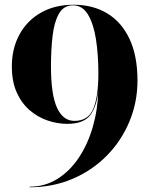

<svg xmlns="http://www.w3.org/2000/svg" viewBox="-20 -780 650 810"><path d="M30 -500Q30 -575 61.8 -633.8Q93.5 -692.5 152 -726.2Q210.5 -760 291 -760Q371.5 -760 432 -723.8Q492.5 -687.5 526.2 -616.2Q560 -545 560 -440Q560 -349 526.2 -267.8Q492.5 -186.5 431.2 -124Q370 -61.5 286.8 -25.8Q203.5 10 105 10V7.5Q170 7.5 222.5 -25.5Q275 -58.5 312.8 -115.2Q350.5 -172 371.5 -244.8Q392.5 -317.5 394.5 -397.5Q388.5 -331.5 360.8 -294.5Q333 -257.5 264 -257.5Q222.5 -257.5 181 -271.5Q139.5 -285.5 105.2 -315Q71 -344.5 50.5 -390.2Q30 -436 30 -500ZM195 -500Q195 -381 220.5 -325.5Q246 -270 294 -270Q352 -270 373.5 -321.2Q395 -372.5 395 -470Q395 -549.5 384.8 -614.8Q374.5 -680 351 -718.8Q327.5 -757.5 288 -757.5Q248.5 -757.5 228.5 -722Q208.5 -686.5 201.8 -628Q195 -569.5 195 -500Z"/></svg>

Font: Bodoni* 72pt
Style: Bold
Weight: 700
Version: Version 2.3